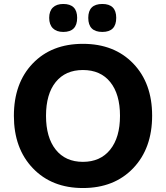

<svg xmlns="http://www.w3.org/2000/svg" viewBox="-20 -937 836 968"><path d="M496 -776Q425 -776 425 -847Q425 -917 496 -917Q566 -917 566 -847Q566 -776 496 -776ZM299 -776Q265 -776 246.5 -794.5Q228 -813 228 -847Q228 -881 246.5 -899Q265 -917 299 -917Q369 -917 369 -847Q369 -776 299 -776ZM398 11Q241 11 145.5 -89Q50 -189 50 -353Q50 -518 145 -617Q240 -716 398 -716Q556 -716 651.5 -617Q747 -518 747 -354Q747 -189 651.5 -89Q556 11 398 11ZM398 -584Q310 -584 261 -523.5Q212 -463 212 -353Q212 -244 261 -182.5Q310 -121 398 -121Q486 -121 535.5 -182.5Q585 -244 585 -353Q585 -462 536 -523Q487 -584 398 -584Z"/></svg>

Font: Nunito ExtraBold
Style: Regular
Weight: 800
Designer: Vernon Adams
Foundry: Vernon Adams
Version: Version 3.602